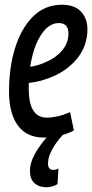

<svg xmlns="http://www.w3.org/2000/svg" viewBox="-20 -569 388 808"><path d="M291 -20Q263 -5 229.5 2.5Q196 10 165 10Q93 10 55.5 -40.5Q18 -91 18 -184Q18 -286 44 -368.5Q70 -451 119.5 -500Q169 -549 241 -549Q294 -549 321 -520Q348 -491 348 -445Q348 -374 302 -319.5Q256 -265 182 -239Q141 -224 101 -220Q101 -209 101 -197Q101 -133 120.5 -103.5Q140 -74 177 -74Q199 -74 223 -79.5Q247 -85 275 -97ZM227 -472Q185 -472 152.5 -422Q120 -372 107 -288Q136 -292 164 -304Q212 -323 240 -355Q268 -387 268 -428Q268 -472 227 -472ZM191 -7 244 -1Q216 29 199 61Q182 93 182 118Q182 146 204 146Q216 146 226 140L222 206Q200 219 174 219Q144 219 125 201.5Q106 184 106 152Q106 115 128.5 75.5Q151 36 191 -7Z"/></svg>

Font: Georama Condensed Medium
Style: Italic
Weight: 500
Width: 3
Italic angle: -9°
Designer: Jean-Baptiste Levee
Foundry: Production Type
Version: Version 1.000